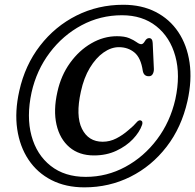

<svg xmlns="http://www.w3.org/2000/svg" viewBox="-20 -753 820 806"><path d="M334.5 33.5Q256 33.5 196.2 3Q136.5 -27.5 99.8 -82.5Q63 -137.5 52.2 -211.2Q41.5 -285 61 -371.5Q85 -479.5 148 -561Q211 -642.5 301.2 -687.8Q391.5 -733 497.5 -733Q574.5 -733 633.2 -703Q692 -673 728.5 -618.5Q765 -564 775.8 -490.2Q786.5 -416.5 767 -329Q742 -218 679.2 -136.8Q616.5 -55.5 527.5 -11Q438.5 33.5 334.5 33.5ZM340 -10.5Q428.5 -10.5 506.2 -52.5Q584 -94.5 639.2 -168Q694.5 -241.5 716 -336Q738 -437.5 716 -517.2Q694 -597 636 -643Q578 -689 492 -689Q401 -689 322.5 -647Q244 -605 188.8 -531.8Q133.5 -458.5 112.5 -365Q90.5 -263 112.2 -183Q134 -103 192.8 -56.8Q251.5 -10.5 340 -10.5ZM576.5 -229Q566 -198.5 538 -169Q510 -139.5 468.2 -120Q426.5 -100.5 374.5 -100.5Q312 -100.5 271.5 -135Q231 -169.5 217.2 -229.8Q203.5 -290 221 -367.5Q236 -436 274 -488.8Q312 -541.5 363.5 -571.2Q415 -601 471 -601Q503 -601 522.5 -592.8Q542 -584.5 553.5 -576Q565 -567.5 573 -567.5Q581 -567.5 588.2 -580.2Q595.5 -593 606 -593Q620 -593 621 -572.5L626 -463Q626 -450 620.5 -441.2Q615 -432.5 604 -433Q584 -433 579.5 -455Q571.5 -510.5 544.2 -532.8Q517 -555 479 -555Q446.5 -555 414.5 -532.5Q382.5 -510 357.2 -468.2Q332 -426.5 319.5 -368.5Q297 -267 324 -212.5Q351 -158 411 -158Q441 -158 468 -171.8Q495 -185.5 519.5 -207Q543 -226.5 552 -237.8Q561 -249 569.5 -248Q581.5 -244.5 576.5 -229Z"/></svg>

Font: Fraunces 144pt S100
Style: Italic
Weight: 400
Italic angle: -16°
Version: Version 1.000; ttfautohint (v1.8.3)